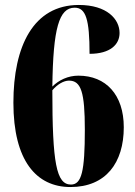

<svg xmlns="http://www.w3.org/2000/svg" viewBox="-20 -744 544 774"><path d="M264 10C407 10 479 -88 479 -231C479 -362 407 -439 296 -439C254 -439 217 -421 191 -395C194 -630 218 -713 281 -713C326 -713 341 -666 341 -527C425 -527 462 -565 462 -611C462 -667 411 -724 298 -724C114 -724 34 -557 34 -330C34 -97 126 10 264 10ZM266 0C207 0 191 -87 191 -380C211 -404 237 -419 258 -419C307 -419 322 -372 322 -221C322 -53 309 0 266 0Z"/></svg>

Font: Noto Serif Display Condensed Black
Style: Regular
Weight: 900
Width: 3
Designer: Monotype Design Team
Foundry: Monotype Imaging Inc.
Version: Version 2.009